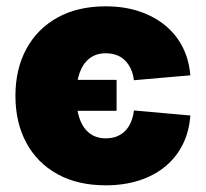

<svg xmlns="http://www.w3.org/2000/svg" viewBox="-20 -564 637 595"><path d="M307.6 10.3Q220.7 10.3 158 -24.4Q95.2 -59.1 61.5 -121.6Q27.8 -184.1 27.8 -267.1Q27.8 -349.6 61.5 -412.1Q95.2 -474.6 158 -509.5Q220.7 -544.4 307.6 -544.4Q364.3 -544.4 410.6 -529.1Q457 -513.7 491.5 -485.6Q525.9 -457.5 545.9 -418.2Q565.9 -378.9 569.8 -330.6L395 -315.4Q392.6 -335 385.5 -350.3Q378.4 -365.7 367.4 -376.7Q356.4 -387.7 341.3 -393.3Q326.2 -398.9 307.6 -398.9Q278.3 -398.9 257.8 -383.3Q237.3 -367.7 226.8 -338.4Q216.3 -309.1 216.3 -267.6Q216.3 -225.6 226.8 -196Q237.3 -166.5 257.8 -150.9Q278.3 -135.3 307.6 -135.3Q326.7 -135.3 341.6 -141.1Q356.4 -147 367.7 -158.2Q378.9 -169.4 385.7 -185.5Q392.6 -201.7 395 -221.7L569.8 -206.1Q566.4 -156.7 546.6 -116.9Q526.9 -77.1 492.7 -48.6Q458.5 -20 411.6 -4.9Q364.7 10.3 307.6 10.3ZM213.4 -220.7V-316.4H341.3V-220.7Z"/></svg>

Font: Inter 20pt Black
Style: Regular
Weight: 900
Version: Version 4.001;git-66647c0bb